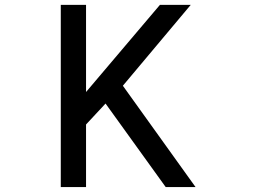

<svg xmlns="http://www.w3.org/2000/svg" viewBox="-20 -759 1040 779"><path d="M652.3 0 408.2 -338.9 329.1 -253.9V0H226.6V-739.3H329.1V-385.7L628.9 -739.3H753.9L478.5 -411.1L773.4 0Z"/></svg>

Font: RobotoJAA
Style: Medium
Weight: 500
Version: Version 2.05; 2016-11-05